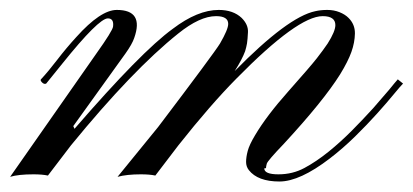

<svg xmlns="http://www.w3.org/2000/svg" viewBox="-77 -354 811 377"><path d="M17.1 -9.3Q5.9 -11.7 -11.2 -11.7Q-41 -11.7 -57.1 -6.8L112.3 -249Q144 -293.5 145 -301.8Q147 -317.9 134.8 -317.9Q116.7 -317.9 44.9 -228.5L13.7 -189.9Q9.8 -188 5.6 -192.1Q1.5 -196.3 3.4 -198.2Q17.6 -213.4 35.4 -236.6Q53.2 -259.8 72.8 -281.2Q120.6 -334.5 152.3 -334.5Q206.1 -334.5 186.5 -279.3Q182.6 -267.6 169.4 -249L66.9 -106.4L69.3 -101.1Q200.7 -252.9 262.2 -297.4Q311 -334.5 352.5 -334.5Q380.9 -334.5 397.5 -318.8Q410.6 -305.7 409.9 -291Q409.2 -276.4 408 -268.8Q406.7 -261.2 404.3 -253.4Q398.4 -237.3 383.8 -214.4Q488.3 -320.8 542 -332Q552.7 -334.5 565.7 -334.5Q578.6 -334.5 589.6 -330.1Q600.6 -325.7 607.4 -318.8Q620.1 -306.2 619.9 -288.3Q619.6 -270.5 613 -252Q606.4 -233.4 590.8 -208Q558.1 -155.8 480.5 -71.8Q448.2 -38.1 446.8 -32.5Q445.3 -26.9 445.3 -23.9L441.9 -23.4Q441.9 -11.7 469.7 -11.7Q497.6 -11.7 520.8 -24.2Q543.9 -36.6 567.9 -55.9Q591.8 -75.2 614.5 -98.1Q637.2 -121.1 655.8 -141.6L687 -177.7Q699.7 -193.4 704.1 -198.2L714.4 -189.9Q709.5 -185.1 696 -168.7Q682.6 -152.3 663.3 -130.9Q644 -109.4 620.1 -85.9Q596.2 -62.5 570.8 -43Q511.7 2.4 471.7 2.4Q429.2 2.4 411.6 -20Q406.2 -26.9 406.2 -36.1Q406.2 -45.4 409.4 -57.6Q412.6 -69.8 423.8 -88.4Q446.3 -126.5 489.3 -174.8Q532.2 -223.1 545.2 -239.7Q558.1 -256.3 566.4 -268.6Q581.5 -292.5 581.5 -304.7Q581.5 -322.3 556.6 -322.3Q507.8 -322.3 387.7 -200.2Q336.4 -148.4 273.4 -68.8L228 -9.3Q216.8 -11.7 199.7 -11.7Q171.9 -11.7 153.8 -6.8Q226.1 -95.2 233.4 -104.5Q343.3 -249.5 355 -268.6Q371.1 -296.4 371.1 -307.1Q371.1 -322.3 347.2 -322.3Q315.4 -322.3 272.9 -288.1Q183.6 -216.8 62.5 -68.8Z"/></svg>

Font: Pinyon Script
Style: Regular
Weight: 400
Designer: Nicole Fally
Foundry: Nicole Fally
Version: Version 1.005